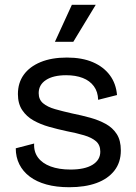

<svg xmlns="http://www.w3.org/2000/svg" viewBox="-20 -771 569 804"><path d="M270 13Q216 13 174.5 1.5Q133 -10 104.5 -31.5Q76 -53 61 -83Q46 -113 46 -150L123 -170Q121 -136 139 -111.5Q157 -87 192 -74Q227 -61 275 -61Q335 -61 367.5 -81Q400 -101 400 -136Q400 -164 382 -179.5Q364 -195 332 -204.5Q300 -214 258 -222Q221 -230 185.5 -240Q150 -250 120.5 -266.5Q91 -283 73 -310Q55 -337 55 -377Q55 -424 79.5 -458Q104 -492 150 -511Q196 -530 260 -530Q324 -530 369 -510.5Q414 -491 440 -456Q466 -421 470 -373L391 -353Q390 -387 373 -410Q356 -433 326.5 -444.5Q297 -456 257 -456Q203 -456 172.5 -436Q142 -416 142 -381Q142 -354 160.5 -338.5Q179 -323 210.5 -314Q242 -305 282 -296Q322 -288 358 -278Q394 -268 423 -252Q452 -236 469 -209.5Q486 -183 486 -141Q486 -91 459 -56.5Q432 -22 384 -4.5Q336 13 270 13ZM287 -596H210L281 -751H381Z"/></svg>

Font: Bricolage Grotesque 16pt
Style: Regular
Weight: 400
Version: Version 1.001;gftools[0.9.33.dev8+g029e19f]